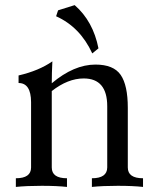

<svg xmlns="http://www.w3.org/2000/svg" viewBox="-20 -737 589 757"><path d="M543.9 0Q503.4 -4.4 444.3 -4.4Q385.3 -4.4 342.3 0V-34.2Q402.3 -34.2 402.8 -76.7V-317.9Q402.8 -427.7 310.1 -427.7Q247.6 -427.7 184.1 -377.9V-76.7Q184.1 -34.2 244.1 -34.2V0Q203.6 -4.4 144.5 -4.4Q85.4 -4.4 42.5 0V-34.2Q102.5 -34.2 102.5 -76.7V-334.5Q102.1 -409.7 53.2 -409.7V-439.5Q133.3 -458 186.5 -495.1Q184.1 -448.7 184.1 -408.7Q271.5 -482.4 356.4 -482.4Q427.7 -482.4 455.8 -441.7Q483.9 -400.9 483.9 -311.5V-76.7Q483.9 -34.2 543.9 -34.2ZM343.8 -526.4Q295.9 -630.4 201.2 -672.9L209 -696.3L274.4 -716.8Q347.2 -653.3 368.2 -546.4Z"/></svg>

Font: Almanac
Style: Regular
Weight: 400
Designer: Eden's Almanac
Version: Version 3.501;March 28, 2021;FontCreator 13.0.0.2683 64-bit